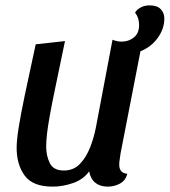

<svg xmlns="http://www.w3.org/2000/svg" viewBox="-20 -675 632 715"><path d="M176 20Q102 20 72 -21Q42 -62 42 -124Q42 -153 49.5 -200Q57 -247 72.5 -321.5Q88 -396 113 -510L222 -522Q201 -420 187 -353.5Q173 -287 165.5 -245Q158 -203 155 -176.5Q152 -150 152 -129Q152 -95 165.5 -67.5Q179 -40 218 -40Q254 -40 277.5 -64.5Q301 -89 315.5 -126Q330 -163 337 -200L399 -527Q416 -520 433 -520Q459 -520 478.5 -535.5Q498 -551 498 -582Q498 -609 483 -628Q489 -639 503.5 -647Q518 -655 537 -655Q565 -655 578.5 -641Q592 -627 592 -606Q592 -568 567.5 -534Q543 -500 503 -484L429 -104Q428 -95 426 -83Q424 -71 424 -62Q424 -30 454 -28Q448 -3 427 8.5Q406 20 381 20Q353 20 335 5.5Q317 -9 312 -37Q291 -7 252.5 6.5Q214 20 176 20Z"/></svg>

Font: Sansita Swashed
Style: Regular
Weight: 400
Designer: Pablo Cosgaya
Foundry: Omnibus-Type
Version: Version 1.003; ttfautohint (v1.8.3)